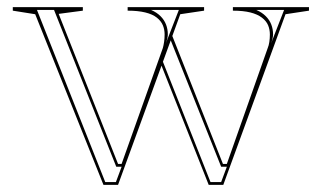

<svg xmlns="http://www.w3.org/2000/svg" viewBox="-20 -520 915 540"><path d="M461 -428 607 -59H618L733 -385Q736 -392 737.5 -402Q739 -412 739 -423Q739 -437 734 -449Q729 -461 716.5 -470.5Q704 -480 684 -485Q664 -490 635 -490V-500H849V-490L783 -480L608 0H567L430 -346ZM271 0 79 -480 16 -490V-500H213V-490L145 -481L312 -59H322L438 -385Q440 -392 441.5 -402Q443 -412 443 -423Q443 -437 438 -449Q433 -461 421 -470.5Q409 -480 388.5 -485Q368 -490 339 -490V-500H554V-490L487 -480L312 0ZM276 -8H306L322 -51H307L132 -492H84ZM405 -492Q421 -485 431.5 -474.5Q442 -464 447 -451Q452 -438 452 -423Q452 -418 450.5 -411.5Q449 -405 446 -397L483 -492ZM436 -352 572 -8H602L618 -51H602L458 -412ZM701 -492Q717 -485 727.5 -474.5Q738 -464 743 -451Q748 -438 748 -423Q748 -418 746.5 -411.5Q745 -405 742 -397L779 -492Z"/></svg>

Font: Kalnia Glaze Thin Light
Style: Regular
Weight: 300
Version: Version 1.110